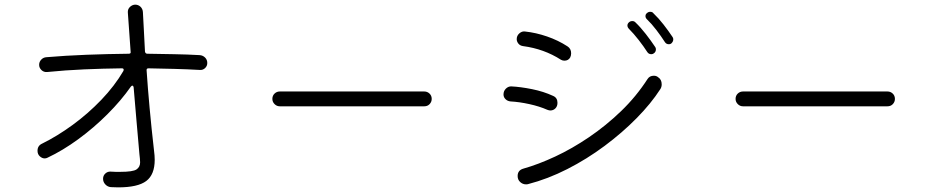

<svg xmlns="http://www.w3.org/2000/svg" viewBox="-20 -797 4040 829"><path d="M459 11Q445 10 435 -0.5Q425 -11 425 -25Q425 -39 435 -48Q445 -57 458 -56Q469 -55 479.5 -55Q490 -55 499 -55Q554 -55 569.5 -65.5Q585 -76 585 -96Q585 -104 584 -112.5Q583 -121 582 -131Q576 -199 569.5 -273.5Q563 -348 557 -420Q556 -426 552.5 -427Q549 -428 545 -423Q503 -363 444 -304Q385 -245 318 -196Q251 -147 185 -116Q179 -113 173 -113Q162 -113 152 -122Q142 -131 142 -146Q142 -168 162 -177Q227 -209 293.5 -257.5Q360 -306 417.5 -366Q475 -426 513 -491Q514 -493 514 -496Q514 -502 506 -502Q425 -501 344 -497.5Q263 -494 183 -486Q169 -485 159 -494.5Q149 -504 149 -517Q149 -530 158 -539.5Q167 -549 180 -550Q262 -557 353 -560.5Q444 -564 536 -565Q546 -565 544 -574L532 -743Q531 -757 540.5 -766.5Q550 -776 563 -777Q577 -777 586.5 -768Q596 -759 597 -745Q599 -713 601 -670Q603 -627 606 -574Q608 -565 616 -565Q675 -564 732 -563Q789 -562 842 -559Q856 -558 865.5 -548.5Q875 -539 875 -525Q875 -512 865.5 -503Q856 -494 843 -495Q790 -498 734 -499.5Q678 -501 621 -502Q612 -502 613 -493Q618 -418 626 -330.5Q634 -243 645 -147Q648 -125 648 -107Q648 -43 611.5 -15.5Q575 12 490 12Q483 12 475 11.5Q467 11 459 11Z M1188 -338Q1175 -338 1165.5 -347.5Q1156 -357 1156 -370Q1156 -384 1165.5 -393Q1175 -402 1188 -402H1812Q1825 -402 1834.5 -393Q1844 -384 1844 -370Q1844 -357 1835 -347.5Q1826 -338 1812 -338Z M2878 -609Q2874 -606 2868 -606Q2857 -606 2851 -615Q2835 -640 2814 -667.5Q2793 -695 2773 -714Q2767 -720 2767 -727Q2767 -736 2773 -740Q2779 -746 2787 -746Q2797 -746 2801 -740Q2824 -718 2845 -691Q2866 -664 2884 -637Q2887 -633 2887 -627Q2887 -617 2878 -609ZM2802 -566Q2798 -563 2792 -563Q2781 -563 2775 -572Q2759 -597 2737.5 -624.5Q2716 -652 2696 -672Q2689 -679 2689 -687Q2689 -694 2695 -700Q2701 -706 2710 -706Q2718 -706 2723 -701Q2746 -679 2768.5 -650Q2791 -621 2809 -594Q2812 -590 2812 -584Q2812 -572 2802 -566ZM2402 -539Q2329 -586 2238 -598Q2225 -600 2218 -609Q2211 -618 2211 -628Q2211 -643 2222.5 -653Q2234 -663 2247 -661Q2294 -656 2342 -639.5Q2390 -623 2430 -597Q2446 -587 2446 -567Q2446 -557 2442 -549Q2434 -535 2417 -535Q2409 -535 2402 -539ZM2260 -2Q2257 -1 2251 -1Q2237 -1 2226 -11Q2215 -21 2215 -37Q2215 -62 2240 -69Q2304 -87 2377 -121Q2450 -155 2523 -204.5Q2596 -254 2661.5 -317Q2727 -380 2776 -456Q2785 -470 2803 -470Q2814 -470 2821 -464Q2837 -454 2837 -433Q2837 -421 2831 -412Q2791 -350 2729 -287Q2667 -224 2590.5 -167Q2514 -110 2429.5 -67Q2345 -24 2260 -2ZM2343 -323Q2309 -338 2265.5 -347.5Q2222 -357 2185 -359Q2172 -360 2163 -368.5Q2154 -377 2154 -389Q2154 -404 2164 -414Q2174 -424 2187 -424Q2228 -422 2277.5 -412Q2327 -402 2368 -383Q2387 -375 2387 -353Q2387 -338 2378 -329Q2369 -320 2356 -320Q2351 -320 2343 -323Z M3188 -338Q3175 -338 3165.5 -347.5Q3156 -357 3156 -370Q3156 -384 3165.5 -393Q3175 -402 3188 -402H3812Q3825 -402 3834.5 -393Q3844 -384 3844 -370Q3844 -357 3835 -347.5Q3826 -338 3812 -338Z"/></svg>

Font: Kiwi Maru Light
Style: Regular
Weight: 300
Designer: Hiroki-Chan
Version: Version 1.100